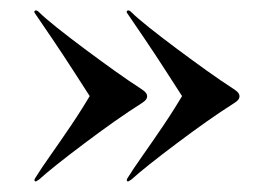

<svg xmlns="http://www.w3.org/2000/svg" viewBox="-20 -431 523 368"><path d="M439 -246.5Q439 -243 436.5 -239.8Q434 -236.5 427.5 -232.5Q404.5 -218 375.8 -197.8Q347 -177.5 318.8 -156.2Q290.5 -135 267.2 -116.5Q244 -98 232 -87Q228.5 -84.5 227 -83.8Q225.5 -83 224 -83.5Q223 -84.5 223 -86Q223 -87.5 225 -90.5Q235.5 -107.5 253.5 -133Q271.5 -158.5 293.5 -191Q315.5 -223.5 338.5 -263V-232Q323 -256 301 -290.2Q279 -324.5 257.8 -355.8Q236.5 -387 225 -404Q223 -406.5 222.8 -408Q222.5 -409.5 224 -410.5Q225.5 -411.5 227.5 -410.8Q229.5 -410 232 -407.5Q242.5 -397 266 -378.2Q289.5 -359.5 319 -337.5Q348.5 -315.5 377.2 -295Q406 -274.5 427 -261Q434 -256.5 436.5 -253.2Q439 -250 439 -246.5ZM262 -246.5Q262 -243 259.5 -239.8Q257 -236.5 250.5 -232.5Q227.5 -218 198.8 -197.8Q170 -177.5 141.8 -156.2Q113.5 -135 90.2 -116.5Q67 -98 55 -87Q51.5 -84.5 50 -83.8Q48.5 -83 47 -83.5Q46 -84.5 46 -86Q46 -87.5 48 -90.5Q58.5 -107.5 76.5 -133Q94.5 -158.5 116.5 -191Q138.5 -223.5 161.5 -263V-232Q146 -256 124 -290.2Q102 -324.5 80.8 -355.8Q59.5 -387 48 -404Q46 -406.5 45.8 -408Q45.5 -409.5 47 -410.5Q48.5 -411.5 50.5 -410.8Q52.5 -410 55 -407.5Q65.5 -397 89 -378.2Q112.5 -359.5 142 -337.5Q171.5 -315.5 200.2 -295Q229 -274.5 250 -261Q257 -256.5 259.5 -253.2Q262 -250 262 -246.5Z"/></svg>

Font: Fraunces 120pt SemiBold
Style: Regular
Weight: 600
Version: Version 1.000;[b76b70a41]